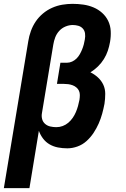

<svg xmlns="http://www.w3.org/2000/svg" viewBox="-33 -763 653 998"><path d="M-13 215 114 -549Q118 -575 127.5 -601.5Q137 -628 152.5 -651Q168 -674 190 -692.5Q212 -711 238 -722.5Q264 -734 291 -738.5Q318 -743 344 -743Q373 -743 400.5 -739Q428 -735 453 -724.5Q478 -714 498 -696Q518 -678 529.5 -654Q541 -630 542.5 -602Q544 -574 539 -545Q535 -522 527.5 -499.5Q520 -477 507 -456Q494 -435 476 -417.5Q458 -400 437 -387Q458 -377 476 -360.5Q494 -344 504 -322.5Q514 -301 514 -275Q514 -249 510 -223Q505 -197 498 -171.5Q491 -146 480 -121Q469 -96 453.5 -72.5Q438 -49 417 -30Q396 -11 369.5 -1.5Q343 8 317 8Q292 8 268.5 3.5Q245 -1 225 -12.5Q205 -24 191 -42.5Q177 -61 169 -83L120 215ZM260 -102Q277 -102 293 -108Q309 -114 322 -125Q335 -136 345 -150.5Q355 -165 361.5 -180.5Q368 -196 372.5 -212Q377 -228 380 -244Q382 -257 382 -269Q382 -281 377.5 -291Q373 -301 364 -308.5Q355 -316 344 -320Q333 -324 321.5 -325.5Q310 -327 298 -327H263L281 -437H316Q329 -437 342 -443Q355 -449 365 -459Q375 -469 382 -481.5Q389 -494 394 -506.5Q399 -519 402.5 -532Q406 -545 408 -558Q411 -574 409 -589Q407 -604 397.5 -614.5Q388 -625 374 -629Q360 -633 345 -633Q326 -633 307 -625Q288 -617 274.5 -602Q261 -587 254 -568.5Q247 -550 244 -531L185 -175Q182 -159 186 -144Q190 -129 201.5 -119Q213 -109 228.5 -105.5Q244 -102 260 -102Z"/></svg>

Font: Iosevka XBd Ex Obl
Style: Regular
Weight: 800
Width: 7
Italic angle: -9°
Monospace: yes
Designer: Belleve Invis
Foundry: Belleve Invis
Version: Version 32.5.0; ttfautohint (v1.8.4)